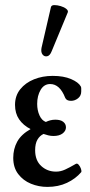

<svg xmlns="http://www.w3.org/2000/svg" viewBox="-20 -723 353 754"><path d="M166 11Q132 11 101.5 -1.5Q71 -14 51.5 -39.5Q32 -65 32 -103Q32 -138 47.5 -166.5Q63 -195 100 -216Q71 -231 55 -254.5Q39 -278 39 -311Q39 -347 59.5 -372.5Q80 -398 113.5 -411.5Q147 -425 187 -425Q230 -425 259 -412.5Q288 -400 297 -384Q299 -381 299 -375.5Q299 -370 299 -364Q299 -347 286.5 -337Q274 -327 259 -327Q241 -327 236 -339Q215 -393 177 -393Q153 -393 139.5 -370Q126 -347 126 -315Q126 -290 135 -270Q144 -250 160 -244Q168 -248 177.5 -250.5Q187 -253 197 -253Q218 -253 228.5 -244.5Q239 -236 239 -223Q239 -209 226 -199Q213 -189 190 -189Q179 -189 169.5 -191.5Q160 -194 151 -197Q136 -190 127 -174.5Q118 -159 118 -133Q118 -93 142 -71Q166 -49 200 -49Q218 -49 235.5 -57Q253 -65 277 -79Q283 -83 289 -76Q295 -69 298 -60Q301 -51 299 -47Q277 -21 243 -5Q209 11 166 11ZM183 -522Q176 -504 165 -502Q154 -500 147 -509Q140 -518 143 -535L180 -695Q182 -703 193.5 -703Q205 -703 218.5 -699Q232 -695 240.5 -688Q249 -681 246 -674Z"/></svg>

Font: Junicode Two Beta Condensed Medium
Style: Regular
Weight: 500
Width: 3
Designer: Peter S. Baker
Foundry: Briery Creek Software
Version: Version 1.053; ttfautohint (v1.8.4)